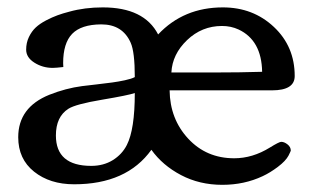

<svg xmlns="http://www.w3.org/2000/svg" viewBox="-20 -497 865 530"><path d="M184.6 11.7Q117.7 11.7 74 -23.2Q30.3 -58.1 30.3 -118.2Q30.3 -200.7 116.2 -235.4Q161.6 -253.4 206.5 -259.3Q218.8 -260.7 245.8 -263.9Q272.9 -267.1 289.6 -269.3Q306.2 -271.5 324.5 -275.4Q342.8 -279.3 352.1 -284.2Q352.1 -353.5 340.8 -378.9Q318.4 -429.7 259.8 -429.7H258.8Q204.1 -429.2 179.2 -403.6Q154.3 -377.9 154.3 -322.8L154.8 -312Q134.3 -309.6 125.5 -309.6Q97.7 -309.6 75 -324Q52.2 -338.4 52.2 -359.9Q52.2 -378.9 59.8 -394.8Q67.4 -410.6 78.6 -421.1Q89.8 -431.6 107.2 -440.7Q124.5 -449.7 138.7 -454.8Q152.8 -460 171.4 -464.8Q213.9 -476.6 263.7 -476.6Q377.9 -476.6 416.5 -401.9Q486.8 -476.6 595.2 -476.6Q678.7 -476.6 736.1 -422.6Q793.5 -368.7 793.5 -287.1Q793.5 -247.6 731 -247.6H448.2Q449.2 -168.5 499.5 -114.3Q549.8 -60.1 626.5 -60.1Q677.2 -60.1 725.1 -89.8Q750.5 -105.5 756.3 -105.5Q764.6 -105.5 773.7 -98.4Q782.7 -91.3 782.7 -81.1Q782.7 -80.1 776.4 -67.4Q768.6 -52.7 747.3 -36.6Q726.1 -20.5 705.1 -10.7Q654.3 13.2 593.8 13.2Q530.8 13.2 479.7 -13.7Q428.7 -40.5 397.9 -83.5Q329.6 11.7 184.6 11.7ZM231.9 -39.1Q265.6 -39.1 291.3 -54.9Q316.9 -70.8 330.1 -96.7Q352.1 -139.6 352.1 -240.2Q334 -233.9 261.5 -221.7Q189 -209.5 168.9 -196.8Q134.3 -174.8 134.3 -123Q134.3 -39.1 231.9 -39.1ZM567.4 -296.9Q643.6 -296.9 703.6 -298.8Q702.1 -385.7 638.7 -415.5Q617.7 -425.3 592.8 -425.3Q537.1 -425.3 496.3 -386.2Q455.6 -347.2 453.1 -296.9Z"/></svg>

Font: Corben
Style: Regular
Weight: 400
Designer: vernon adams
Foundry: vernon adams
Version: Version 1.100